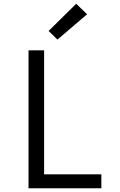

<svg xmlns="http://www.w3.org/2000/svg" viewBox="-20 -1003 640 1023"><path d="M132 0V-735H215V-74H520V0ZM286 -792 239 -838 386 -983 444 -927Z"/></svg>

Font: Iosevka SS04 Extended
Style: Regular
Weight: 400
Width: 7
Monospace: yes
Designer: Belleve Invis
Foundry: Belleve Invis
Version: Version 19.0.0; ttfautohint (v1.8.4)